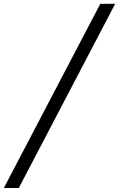

<svg xmlns="http://www.w3.org/2000/svg" viewBox="-36 -737 618 996"><path d="M-16.1 238.3H61.5L561.5 -717.3H484.4Z"/></svg>

Font: Now Medium
Style: Regular
Weight: 500
Designer: Alfredo Marco Pradil
Foundry: Alfredo Marco Pradil
Version: Version 1.200;hotconv 1.0.109;makeotfexe 2.5.65596